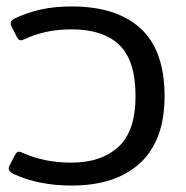

<svg xmlns="http://www.w3.org/2000/svg" viewBox="-20 -560 577 595"><path d="M22 -21Q7 -29 7 -37Q7 -43 9 -46L26 -79Q32 -90 38 -90Q41 -90 49 -87Q116 -56 201 -56Q293 -56 346.5 -104.5Q400 -153 400 -262Q400 -372 350 -420.5Q300 -469 202 -469Q119 -469 55 -438Q48 -435 44 -435Q38 -435 32 -446L15 -479Q13 -482 13 -488Q13 -497 28 -504Q67 -522 108.5 -531Q150 -540 202 -540Q342 -540 416 -471.5Q490 -403 490 -262Q490 -125 414.5 -55Q339 15 202 15Q99 15 22 -21Z"/></svg>

Font: Mitr Light
Style: Regular
Weight: 300
Designer: Thanarat Vachiruckul
Foundry: Cadson Demak
Version: Version 1.002